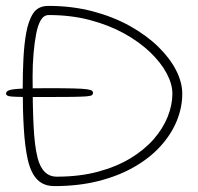

<svg xmlns="http://www.w3.org/2000/svg" viewBox="-32 -625 672 651"><path d="M115 -296Q58.5 -296 31.5 -296.5Q4.5 -297 -3.5 -299.5Q-11.5 -302 -11.5 -307.5Q-11.5 -314.5 -2.5 -318.5Q6.5 -322.5 36.8 -324.2Q67 -326 130.5 -326Q185 -326 216 -325.2Q247 -324.5 261.5 -322.5Q276 -320.5 279.8 -317.5Q283.5 -314.5 283.5 -310Q283.5 -305.5 279.8 -302.5Q276 -299.5 260.2 -298.2Q244.5 -297 210.2 -296.5Q176 -296 115 -296ZM152.5 6Q127 6 109.2 -4.5Q91.5 -15 80 -35.2Q68.5 -55.5 62 -84.5Q52.5 -127.5 48.8 -188.5Q45 -249.5 45 -325Q45 -379 47.5 -427Q50 -475 56.5 -511.5Q64 -554.5 80.5 -579.8Q97 -605 132 -605Q213 -605 282.8 -586.5Q352.5 -568 408.5 -536.8Q464.5 -505.5 504.2 -466.8Q544 -428 565 -386.8Q586 -345.5 586 -307.5Q586 -260 567 -214.2Q548 -168.5 511.8 -128.8Q475.5 -89 422.8 -58.8Q370 -28.5 302 -11.2Q234 6 152.5 6ZM160.5 -26Q238 -26 300.2 -42.8Q362.5 -59.5 409.8 -88Q457 -116.5 488.8 -152.8Q520.5 -189 536.5 -229Q552.5 -269 552.5 -307.5Q552.5 -340 533 -376.5Q513.5 -413 477 -448Q440.5 -483 389 -511.5Q337.5 -540 273 -557Q208.5 -574 133.5 -574Q116.5 -574 106.2 -556.5Q96 -539 90.5 -509.5Q85 -481 81.8 -443.8Q78.5 -406.5 78.5 -366Q78.5 -268 81.8 -199.5Q85 -131 95.5 -89.5Q112 -26 160.5 -26Z"/></svg>

Font: Gluten Thin
Style: Regular
Weight: 100
Designer: Tyler Finck
Foundry: Etcetera Type Company
Version: Version 1.300